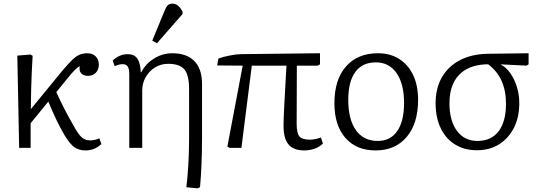

<svg xmlns="http://www.w3.org/2000/svg" viewBox="-20 -811 2962 1053"><path d="M449 14Q412 14 387.5 -4Q363 -22 335 -68Q324 -86 307 -118.5Q290 -151 273.5 -188Q257 -225 245 -254L148 -135V0H85L75 -506L147 -512L159 -505Q156 -455 154 -412Q152 -369 151 -322.5Q150 -276 149 -212L320 -421Q353 -460 375 -481.5Q397 -503 416.5 -511Q436 -519 458 -519Q487 -519 504.5 -502Q522 -485 522 -457Q522 -429 505.5 -412Q489 -395 462 -395Q437 -395 424.5 -410Q412 -425 418 -447Q401 -445 350 -381L289 -306Q308 -263 332 -216Q356 -169 392 -107Q413 -70 431 -55.5Q449 -41 476 -41Q486 -41 499.5 -44Q513 -47 525 -52L536 -21Q499 14 449 14Z M1065 222 1002 216Q1008 170 1012.5 98Q1017 26 1017 -47V-322Q1017 -399 991.5 -430Q966 -461 902 -461Q862 -461 830 -441Q798 -421 779 -388Q760 -355 760 -314V0H689V-403Q689 -433 680.5 -446Q672 -459 653 -459Q633 -459 609 -448L598 -479Q635 -514 681 -514Q716 -514 733 -490Q750 -466 752 -415H755Q779 -462 825.5 -490.5Q872 -519 925 -519Q1004 -519 1046 -476Q1088 -433 1088 -351V-56Q1088 22 1085 92Q1082 162 1077 215ZM841 -574 815 -588 881 -748Q890 -771 899 -781Q908 -791 926 -791Q959 -791 981 -747V-734Z M1649 14Q1590 14 1562.5 -18.5Q1535 -51 1535 -121Q1535 -156 1539 -232.5Q1543 -309 1551 -451H1361L1304 0H1239L1227 -7L1311 -451L1171 -452L1178 -490Q1202 -499 1239.5 -506.5Q1277 -514 1301 -514L1735 -519V-458L1723 -451H1608Q1608 -376 1607.5 -291.5Q1607 -207 1607 -132Q1607 -81 1622 -63Q1637 -45 1680 -45Q1707 -45 1740 -57L1751 -24Q1734 -6 1706.5 4Q1679 14 1649 14Z M2040 14Q1934 14 1874 -55Q1814 -124 1814 -245Q1814 -374 1877.5 -446.5Q1941 -519 2053 -519Q2120 -519 2169.5 -487.5Q2219 -456 2246 -399Q2273 -342 2273 -264Q2273 -134 2210.5 -60Q2148 14 2040 14ZM2052 -38Q2121 -38 2158.5 -92Q2196 -146 2196 -246Q2196 -351 2155 -410Q2114 -469 2041 -469Q1967 -469 1928.5 -416Q1890 -363 1890 -264Q1890 -156 1932 -97Q1974 -38 2052 -38Z M2596 13Q2527 13 2476 -18.5Q2425 -50 2397 -108Q2369 -166 2369 -244Q2369 -327 2403.5 -387Q2438 -447 2501.5 -480.5Q2565 -514 2653 -516L2879 -519V-458L2867 -451L2728 -458V-456Q2757 -441 2779.5 -408.5Q2802 -376 2815 -333.5Q2828 -291 2828 -246Q2828 -168 2798.5 -110Q2769 -52 2717 -19.5Q2665 13 2596 13ZM2599 -38Q2674 -38 2714.5 -91Q2755 -144 2755 -242Q2755 -385 2658 -458H2641Q2546 -453 2495.5 -398Q2445 -343 2445 -245Q2445 -149 2486 -93.5Q2527 -38 2599 -38Z"/></svg>

Font: Literata 12pt Light
Style: Regular
Weight: 300
Designer: Latin by Veronika Burian and Jose Scaglione. Greek by Irene Vlachou. Cyrillic by Vera Evstafieva.
Foundry: TypeTogether
Version: Version 3.002